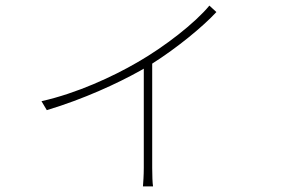

<svg xmlns="http://www.w3.org/2000/svg" viewBox="-20 -598 1040 685"><path d="M727 -578C676 -516 567 -431 469 -375C383 -325 254 -265 128 -237L147 -205C280 -245 400 -301 479 -345L493 -353V1C493 26 491 56 490 67H526C524 56 523 26 523 1V-371C613 -428 705 -504 752 -555Z"/></svg>

Font: Source Han Sans CN ExtraLight
Style: Regular
Weight: 250
Designer: Ryoko NISHIZUKA (kana & ideographs); Paul D. Hunt (Latin, Greek & Cyrillic); Wenlong ZHANG (bopomofo); Sandoll Communica
Foundry: Adobe Systems Incorporated
Version: Version 1.004;PS 1.004;hotconv 16.6.51;makeotf.lib2.5.65220